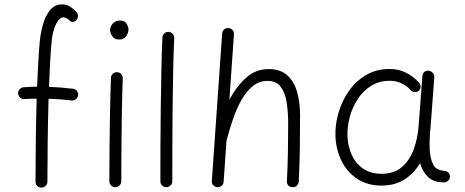

<svg xmlns="http://www.w3.org/2000/svg" viewBox="-20 -833 2136 882"><path d="M63.5 -402.8Q62.5 -414.1 69.8 -422.6Q77.1 -431.2 88.4 -432.1Q121.6 -434.6 150.4 -435.1Q152.8 -492.7 155.8 -545.7Q158.7 -598.6 162.6 -641.6Q166 -679.2 176.8 -718.8Q187.5 -758.3 209.2 -785.6Q231 -813 265.6 -813Q284.7 -813 301 -803Q317.4 -793 331.5 -777.3Q338.4 -769.5 337.9 -758.3Q337.4 -747.1 331.1 -740.7Q319.3 -727.5 304.7 -734.4Q285.6 -753.4 271.5 -753.4Q252.4 -753.4 236.6 -720.7Q220.7 -688 216.8 -636.7Q212.9 -594.7 210 -543Q207 -491.2 205.1 -434.1Q232.4 -433.1 259.5 -430.9Q286.6 -428.7 314.9 -425.3Q326.2 -424.3 333 -415.5Q339.8 -406.7 338.9 -395.5Q337.4 -384.8 328.6 -377.4Q319.8 -370.1 308.6 -371.6Q256.8 -377.9 203.1 -379.4Q200.2 -277.3 199 -175.3Q197.8 -73.2 197.8 2Q197.8 13.2 189.5 21Q181.2 28.8 169.9 28.8Q158.7 28.8 150.9 21Q143.1 13.2 143.1 2Q143.1 -73.7 144.3 -175.5Q145.5 -277.3 148.4 -379.9Q134.3 -379.9 120.4 -379.4Q106.4 -378.9 92.3 -377.9Q81.1 -377 72.8 -384.3Q64.5 -391.6 63.5 -402.8Z M485.8 -694.8Q485.8 -711.9 498.5 -725.3Q511.2 -738.8 530.8 -738.8Q552.2 -738.8 561.3 -724.1Q570.3 -709.5 570.3 -698.2Q570.3 -681.6 559.3 -666.5Q548.3 -651.4 528.3 -651.4Q504.4 -651.4 495.1 -667.5Q485.8 -683.6 485.8 -694.8ZM518.1 -501.5Q529.3 -501 536.9 -492.4Q544.4 -483.9 543.9 -472.7Q542.5 -438.5 541.3 -390.1Q540 -341.8 539.3 -286.9Q538.6 -231.9 538.1 -177.7Q537.6 -123.5 537.4 -77.1Q537.1 -30.8 537.1 0Q537.1 11.2 528.8 19Q520.5 26.9 509.3 26.9Q498 26.9 490.2 19Q482.4 11.2 482.4 0Q482.4 -30.8 482.7 -77.4Q482.9 -124 483.4 -178.2Q483.9 -232.4 484.9 -287.6Q485.8 -342.8 487.1 -391.8Q488.3 -440.9 489.7 -475.6Q490.2 -486.8 498.5 -494.4Q506.8 -502 518.1 -501.5Z M754.4 -686.5Q765.6 -686 773.2 -677.5Q780.8 -668.9 780.3 -657.7Q777.3 -595.7 775.6 -512.7Q773.9 -429.7 772.9 -338.6Q772 -247.6 771.7 -159.9Q771.5 -72.3 771.5 0Q771.5 11.2 763.2 19Q754.9 26.9 743.7 26.9Q732.4 26.9 724.6 19Q716.8 11.2 716.8 0Q716.8 -72.3 717 -160.2Q717.3 -248 718.5 -339.1Q719.7 -430.2 721.4 -513.7Q723.1 -597.2 726.1 -660.6Q726.6 -671.9 734.9 -679.4Q743.2 -687 754.4 -686.5Z M978 26.9Q967.8 25.9 960 18.3Q952.1 10.7 953.1 -2L1000.5 -678.7Q1001.5 -691.4 1010 -698.2Q1018.6 -705.1 1029.3 -704.1Q1039.6 -703.6 1047.6 -695.8Q1055.7 -688 1054.7 -674.8L1033.7 -375Q1064.5 -433.6 1108.9 -474.6Q1153.3 -515.6 1214.4 -515.6Q1269 -515.6 1300.5 -486.3Q1332 -457 1345.2 -409.2Q1358.4 -361.3 1358.4 -306.2Q1358.4 -231 1357.4 -156Q1356.4 -81.1 1352.5 0.5Q1352.1 10.7 1344.7 18.8Q1337.4 26.9 1324.7 26.9Q1311.5 26.9 1304.4 18.8Q1297.4 10.7 1297.9 0Q1301.8 -73.7 1302.7 -137.7Q1303.7 -201.7 1303.7 -266.6Q1303.7 -319.8 1296.6 -364Q1289.6 -408.2 1269 -434.8Q1248.5 -461.4 1209 -461.4Q1170.4 -461.4 1140.6 -437Q1110.8 -412.6 1088.6 -372.8Q1066.4 -333 1050.3 -285.9Q1034.2 -238.8 1022.5 -193.8Q1022 -190.9 1020.5 -188.5L1007.3 2Q1006.3 14.6 997.6 21Q988.8 27.3 978 26.9Z M1732.4 -34.7Q1790 -34.7 1825.9 -65.4Q1861.8 -96.2 1880.4 -146.7Q1898.9 -197.3 1903.3 -257.3L1920.4 -484.9Q1921.4 -496.1 1929.9 -502.9Q1938.5 -509.8 1949.2 -508.3Q1960.4 -506.8 1968.3 -497.8Q1976.1 -488.8 1975.1 -478L1958 -250Q1957 -235.4 1955.1 -221.2Q1953.6 -201.7 1953.4 -181.4Q1953.1 -161.1 1954.1 -143.1Q1956.5 -105 1969.7 -77.4Q1982.9 -49.8 2025.9 -47.9Q2033.7 -45.9 2040 -40Q2046.4 -34.2 2046.9 -22Q2046.9 -10.7 2038.8 -2.9Q2030.8 4.9 2019.5 4.9Q1971.7 4.9 1946 -20.3Q1920.4 -45.4 1909.7 -83.5Q1882.3 -37.1 1838.4 -8.8Q1794.4 19.5 1732.4 19.5Q1668 19.5 1621.3 -11.2Q1574.7 -42 1549.1 -93.5Q1523.4 -145 1521 -206.5Q1519 -261.2 1535.2 -315.9Q1551.3 -370.6 1583.5 -416Q1615.7 -461.4 1662.6 -488.8Q1709.5 -516.1 1769 -516.1Q1813 -516.1 1846.7 -498.3Q1880.4 -480.5 1905.8 -452.6Q1913.1 -443.8 1911.9 -432.6Q1910.6 -421.4 1902.3 -415Q1893.6 -408.7 1882.1 -410.6Q1870.6 -412.6 1863.8 -421.9Q1848.6 -438.5 1824.7 -450.2Q1800.8 -461.9 1769.5 -461.9Q1722.2 -461.9 1685.5 -439.2Q1648.9 -416.5 1624 -378.9Q1599.1 -341.3 1586.9 -296.1Q1574.7 -251 1576.2 -206.1Q1578.6 -158.2 1596.9 -119.1Q1615.2 -80.1 1649.4 -57.4Q1683.6 -34.7 1732.4 -34.7Z"/></svg>

Font: Mikhak Light
Style: Regular
Weight: 300
Designer: Amin Abedi
Version: Version 3.3